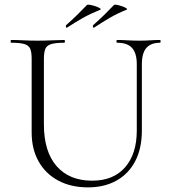

<svg xmlns="http://www.w3.org/2000/svg" viewBox="-20 -798 737 831"><path d="M572 -520Q572 -568 551.5 -590.5Q531 -613 487 -613Q484 -613 484 -619Q484 -625 487 -625Q509 -625 532.5 -623.5Q556 -622 584 -622Q607 -622 630.5 -623.5Q654 -625 673 -625Q675 -625 675 -619Q675 -613 673 -613Q633 -613 613.5 -590.5Q594 -568 594 -520V-234Q594 -155 565 -100Q536 -45 483.5 -16Q431 13 361 13Q287 13 232 -16.5Q177 -46 147 -99.5Q117 -153 117 -225V-544Q117 -573 110.5 -587.5Q104 -602 85 -607.5Q66 -613 28 -613Q26 -613 26 -619Q26 -625 28 -625Q52 -625 81 -623.5Q110 -622 143 -622Q177 -622 206.5 -623.5Q236 -625 258 -625Q261 -625 261 -619Q261 -613 258 -613Q220 -613 201 -607Q182 -601 176 -586Q170 -571 170 -542V-260Q170 -142 225 -79Q280 -16 379 -16Q471 -16 521.5 -74Q572 -132 572 -233ZM271 -679Q267 -676 265.5 -681.5Q264 -687 266 -689Q292 -712 313.5 -733Q335 -754 356 -776Q359 -779 370 -777Q381 -775 393 -771Q405 -767 412 -762.5Q419 -758 414 -756Q372 -739 339 -720.5Q306 -702 271 -679ZM388 -679Q384 -676 382.5 -681.5Q381 -687 383 -689Q409 -712 430.5 -733Q452 -754 473 -776Q476 -779 486 -777Q496 -775 508 -771Q520 -767 526.5 -762.5Q533 -758 528 -756Q488 -740 455.5 -721Q423 -702 388 -679Z"/></svg>

Font: Cormorant Light Light
Style: Regular
Weight: 300
Version: Version 4.000